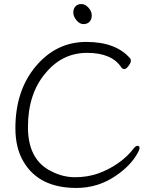

<svg xmlns="http://www.w3.org/2000/svg" viewBox="-20 -915 743 948"><path d="M656 -153Q622 -95 553 -48Q465 13 357 13Q172 13 96 -117Q56 -184 56 -282Q56 -468 157 -588Q258 -708 406 -708Q554 -708 624 -625Q626 -622 626 -613.5Q626 -605 614.5 -589.5Q603 -574 594 -574Q585 -574 580 -581Q533 -654 410 -654Q287 -654 204 -553Q118 -451 118 -287.5Q118 -124 236 -68Q291 -40 350.5 -40Q410 -40 461.5 -57.5Q513 -75 560.5 -107.5Q608 -140 640 -182Q650 -195 659.5 -195Q669 -195 669 -185Q669 -175 656 -153ZM392 -796Q373 -796 357.5 -815Q342 -834 342 -853Q342 -872 352.5 -883.5Q363 -895 382 -895Q401 -895 417 -877Q433 -859 433 -839Q433 -819 422 -807.5Q411 -796 392 -796Z"/></svg>

Font: LXGW WenKai Light
Style: Regular
Weight: 300
Designer: LXGW / Fontworks Inc.
Foundry: LXGW / Fontworks Inc.
Version: Version 1.501; October 10, 2024